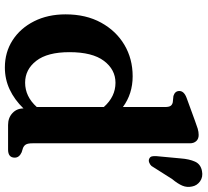

<svg xmlns="http://www.w3.org/2000/svg" viewBox="-50 -748 810 749"><g transform="rotate(90 354.5 -373.0)"><path d="M35.5 -224.5Q35.5 -304 67.8 -362.8Q100 -421.5 154.5 -453.8Q209 -486 277 -486Q345.5 -486 397 -448V-612Q397 -627.5 392.5 -634Q388 -640.5 378.5 -642.5L354 -645Q334.5 -651 334.5 -668Q334.5 -686.5 361.5 -696.5L450.5 -729Q469 -736 481.5 -739.8Q494 -743.5 506 -743.5Q521.5 -743.5 530 -734Q538.5 -724.5 538.5 -709.5V-95.5Q538.5 -77.5 543.2 -69.5Q548 -61.5 557.5 -58L573.5 -53Q594.5 -43.5 594.5 -26Q594.5 0 563 0H467Q439 0 420.8 -17Q402.5 -34 402.5 -60Q368.5 -25 328.5 -6.2Q288.5 12.5 243 12.5Q183 12.5 136.2 -17.8Q89.5 -48 62.5 -101.5Q35.5 -155 35.5 -224.5ZM183 -239.5Q183 -153.5 216.8 -110Q250.5 -66.5 302 -66.5Q356 -66.5 397 -112V-373.5Q356.5 -419 302.5 -419Q251 -419 217 -374Q183 -329 183 -239.5ZM597.5 -673.5Q600 -707 610 -729.2Q620 -751.5 647 -756.5Q670 -761 686.8 -749Q703.5 -737 707 -718Q711.5 -698 703.8 -679.8Q696 -661.5 678 -640L627 -559.5Q621.5 -553.5 613.5 -550.5Q605.5 -547.5 599 -550.5Q591 -554 589.5 -561.5Q588 -569 588.5 -577.5Z"/></g></svg>

Font: Fraunces 9pt S050 SemiBold
Style: Regular
Weight: 600
Version: Version 1.000; ttfautohint (v1.8.3)